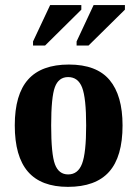

<svg xmlns="http://www.w3.org/2000/svg" viewBox="-20 -725 540 755"><path d="M461.9 -231.9Q461.9 -108.4 408.9 -49.3Q356 9.8 247.1 9.8Q141.6 9.8 89.8 -50Q38.1 -109.9 38.1 -231.9Q38.1 -353.5 90.6 -412.4Q143.1 -471.2 251 -471.2Q359.9 -471.2 410.9 -410.4Q461.9 -349.6 461.9 -231.9ZM318.8 -231.9Q318.8 -339.4 303 -380.6Q287.1 -421.9 248 -421.9Q210.4 -421.9 195.8 -382.3Q181.2 -342.8 181.2 -231.9Q181.2 -119.1 196 -79.1Q210.9 -39.1 248 -39.1Q286.6 -39.1 302.7 -81.3Q318.8 -123.5 318.8 -231.9ZM109.9 -545.9V-562L177.2 -705.1H299.8V-687L157.2 -545.9ZM281.2 -545.9V-562L348.1 -705.1H471.2V-687L328.1 -545.9Z"/></svg>

Font: Liberation Serif
Style: Bold
Weight: 700
Designer: Steve Matteson
Foundry: Ascender Corporation
Version: Version 2.1.5